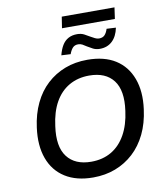

<svg xmlns="http://www.w3.org/2000/svg" viewBox="-105 -1091 1033 1187"><g transform="rotate(-10 411.5 -497.5)"><path d="M384 9Q279 9 208.5 -35.5Q138 -80 108 -162Q78 -244 93 -355Q104 -439 136 -506Q168 -573 218 -619Q268 -665 332 -689.5Q396 -714 472 -714Q579 -714 648.5 -670Q718 -626 748.5 -544Q779 -462 764 -352Q753 -266 720.5 -199Q688 -132 638 -86Q588 -40 524 -15.5Q460 9 384 9ZM389 -89Q461 -89 515.5 -121Q570 -153 604.5 -214.5Q639 -276 650 -362Q668 -488 619 -552Q570 -616 467 -616Q396 -616 341 -584.5Q286 -553 252 -492.5Q218 -432 207 -344Q189 -218 238 -153.5Q287 -89 389 -89ZM353 -933 364 -1004H695L685 -933ZM562 -767Q538 -767 519.5 -776.5Q501 -786 485 -796Q472 -805 460 -811.5Q448 -818 434 -818Q412 -818 399.5 -804.5Q387 -791 378 -766L320 -769Q329 -805 344 -830Q359 -855 382.5 -868Q406 -881 438 -881Q463 -881 481.5 -871.5Q500 -862 516 -852Q530 -844 543 -837.5Q556 -831 568 -831Q591 -831 603.5 -844Q616 -857 624 -882L682 -879Q671 -825 640 -796Q609 -767 562 -767Z"/></g></svg>

Font: Nunito Sans 7pt SemiBold
Style: Italic
Weight: 600
Italic angle: -9°
Designer: Vernon Adams
Foundry: Vernon Adams
Version: Version 3.101;gftools[0.9.27]